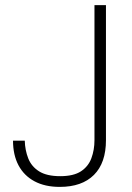

<svg xmlns="http://www.w3.org/2000/svg" viewBox="-20 -720 516 752"><path d="M214 12Q156 12 115 -10Q74 -32 52.5 -72.5Q31 -113 31 -169H77Q78 -132 90.5 -100Q103 -68 133 -49Q163 -30 216 -30Q268 -30 297 -49Q326 -68 338 -100.5Q350 -133 350 -171V-700H395V-171Q395 -82 348 -35Q301 12 214 12Z"/></svg>

Font: DM Sans 9pt ExtraLight
Style: Regular
Weight: 250
Version: Version 4.004;gftools[0.9.30]